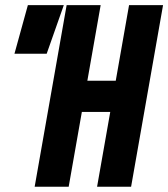

<svg xmlns="http://www.w3.org/2000/svg" viewBox="-20 -713 643 733"><path d="M350.6 0 400.9 -285.6H292.5L242.2 0H112.3L234.4 -693.4H364.3L313.5 -404.8H421.9L472.7 -693.4H602.5L480.5 0ZM35.2 -507.8 86.4 -693.4H223.6L158.2 -507.8Z"/></svg>

Font: Cascadia Mono
Style: Bold Italic
Weight: 700
Italic angle: -10°
Monospace: yes
Designer: Aaron Bell
Foundry: Saja Typeworks
Version: Version 2404.023; ttfautohint (v1.8.4)